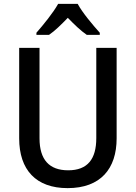

<svg xmlns="http://www.w3.org/2000/svg" viewBox="-20 -961 702 991"><path d="M381 -941H280C256 -897 204 -833 168 -792V-781H233C264 -802 296 -834 330 -869C364 -834 396 -803 428 -781H495V-792C459 -832 405 -896 381 -941ZM582 -247V-714H477V-248C477 -141 433 -82 332 -82C234 -82 184 -137 184 -247V-714H79V-247C79 -84 166 10 329 10C499 10 582 -90 582 -247Z"/></svg>

Font: Noto Sans Devanagari SemiCondensed Medium
Style: Regular
Weight: 500
Width: 4
Designer: Jelle Bosma - Monotype Design Team
Foundry: Monotype Imaging Inc.
Version: Version 2.004